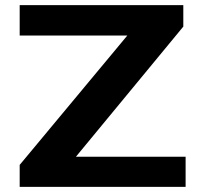

<svg xmlns="http://www.w3.org/2000/svg" viewBox="-20 -731 803 751"><path d="M277 -118 697 -627V-711H57V-592H478L57 -86V0H706V-118Z"/></svg>

Font: Asimov
Style: XWid
Weight: 500
Designer: Google
Version: Version 2.000980; 2014